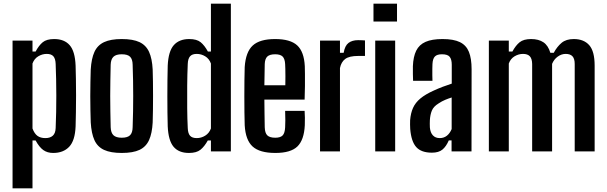

<svg xmlns="http://www.w3.org/2000/svg" viewBox="-20 -820 3286 1040"><path d="M48 200V-600H156V-541H173Q190.5 -574 211.5 -591.2Q232.5 -608.5 273.5 -608.5Q328.5 -608.5 357.5 -575.2Q386.5 -542 389.5 -464.5Q390.5 -436 391.2 -393.2Q392 -350.5 392 -303.2Q392 -256 391.2 -211.8Q390.5 -167.5 389.5 -135.5Q386.5 -58.5 354.8 -25Q323 8.5 268 8.5Q236.5 8.5 214.5 -7.2Q192.5 -23 173 -59H156V200ZM226 -72Q251.5 -72 266 -85Q280.5 -98 281.5 -126.5Q283.5 -169 284.2 -213.5Q285 -258 285 -303.2Q285 -348.5 284 -391.8Q283 -435 281.5 -473.5Q280.5 -502 269.2 -515Q258 -528 233 -528Q209 -528 187.2 -515Q165.5 -502 156 -476V-124Q166.5 -96 183 -84Q199.5 -72 226 -72Z M639.5 8.5Q579.5 8.5 543.8 -8Q508 -24.5 491.5 -61Q475 -97.5 471.5 -157Q470.5 -185.5 469.8 -222.5Q469 -259.5 469 -299Q469 -338.5 469.8 -376Q470.5 -413.5 471.5 -443.5Q475 -502.5 491.5 -538.8Q508 -575 543.8 -591.8Q579.5 -608.5 639.5 -608.5Q700.5 -608.5 735.8 -591.8Q771 -575 787.5 -538.8Q804 -502.5 807 -443.5Q808 -414.5 808.5 -377.8Q809 -341 809 -301.2Q809 -261.5 808.5 -224.2Q808 -187 807 -157Q804 -98 787.5 -61.5Q771 -25 735.8 -8.2Q700.5 8.5 639.5 8.5ZM639.5 -74Q671 -74 684.5 -87.5Q698 -101 698.5 -131Q700 -175 700.8 -217Q701.5 -259 701.5 -300.5Q701.5 -342 700.8 -383.8Q700 -425.5 698.5 -469.5Q698 -499 684.8 -512.5Q671.5 -526 639.5 -526Q608.5 -526 594.5 -512.5Q580.5 -499 579.5 -469.5Q578.5 -425.5 577.8 -383.5Q577 -341.5 577 -300Q577 -258.5 577.8 -216.5Q578.5 -174.5 579.5 -131Q580.5 -101 594.5 -87.5Q608.5 -74 639.5 -74Z M1003.5 8.5Q948.5 8.5 920.2 -25Q892 -58.5 888.5 -135.5Q887.5 -168.5 887 -210.8Q886.5 -253 886.5 -298Q886.5 -343 887 -386Q887.5 -429 888.5 -464.5Q892 -542 921.2 -575.2Q950.5 -608.5 1005 -608.5Q1046 -608.5 1067 -591.2Q1088 -574 1106 -541H1122.5V-800H1230.5V0H1122.5V-59H1105.5Q1087.5 -26.5 1066 -9Q1044.5 8.5 1003.5 8.5ZM1045.5 -72Q1070 -72 1091.5 -85.2Q1113 -98.5 1122.5 -124V-476Q1113 -502 1091.5 -515Q1070 -528 1045.5 -528Q1021 -528 1009.5 -515Q998 -502 997 -473.5Q994.5 -417.5 994 -356Q993.5 -294.5 994 -235.2Q994.5 -176 997 -126.5Q998 -98 1009.2 -85Q1020.5 -72 1045.5 -72Z M1471.5 8.5Q1386.5 8.5 1348.2 -26.5Q1310 -61.5 1305.5 -141.5Q1304.5 -170 1304 -211.2Q1303.5 -252.5 1303.5 -297.8Q1303.5 -343 1304 -385Q1304.5 -427 1305.5 -457Q1311 -538.5 1349 -573.5Q1387 -608.5 1470.5 -608.5Q1552.5 -608.5 1589.8 -574.2Q1627 -540 1631 -461.5Q1631.5 -448 1631.8 -419.2Q1632 -390.5 1631.8 -353.8Q1631.5 -317 1630 -280.5H1412Q1412 -244 1412.8 -206.8Q1413.5 -169.5 1414 -130.5Q1415 -99 1428.2 -86.5Q1441.5 -74 1471 -74Q1499 -74 1511 -86.5Q1523 -99 1524.5 -130.5Q1525.5 -145.5 1525.5 -168.5Q1525.5 -191.5 1524.5 -219.5H1630Q1631 -206 1631.5 -182.8Q1632 -159.5 1631 -141.5Q1627 -61.5 1590.8 -26.5Q1554.5 8.5 1471.5 8.5ZM1412 -358H1525.5Q1526 -382.5 1526 -406Q1526 -429.5 1525.5 -447.2Q1525 -465 1524.5 -473Q1523 -501.5 1510.8 -513.8Q1498.5 -526 1470.5 -526Q1441 -526 1428 -513.8Q1415 -501.5 1414 -473Q1413.5 -442.5 1413 -414Q1412.5 -385.5 1412 -358Z M1713.5 0V-600H1821.5V-534H1841.5Q1848 -572.5 1867.8 -587.5Q1887.5 -602.5 1920 -602.5Q1930.5 -602.5 1940.8 -602Q1951 -601.5 1957 -601V-517H1921Q1871.5 -517 1849.8 -500.5Q1828 -484 1821.5 -451.5V0Z M2003 -703.5V-800H2130.5V-703.5ZM2012.5 0V-600H2120.5V0Z M2319.5 7Q2262 7 2234.8 -23.2Q2207.5 -53.5 2202 -121.5Q2201.5 -132.5 2201.2 -145.5Q2201 -158.5 2201.5 -169Q2204.5 -207 2217.2 -235.5Q2230 -264 2257 -286.5Q2284 -309 2329.5 -329.5Q2353.5 -340.5 2377.8 -349.8Q2402 -359 2427 -367V-469.5Q2427 -498 2416 -512Q2405 -526 2374 -526Q2347.5 -526 2335.8 -514.2Q2324 -502.5 2322.5 -473Q2322 -463.5 2321.8 -446.5Q2321.5 -429.5 2321.8 -411.8Q2322 -394 2322.5 -382.5H2217.5Q2217 -395 2216.5 -419Q2216 -443 2216.5 -461.5Q2218.5 -513 2234.5 -545.5Q2250.5 -578 2285 -593.2Q2319.5 -608.5 2377 -608.5Q2437 -608.5 2471.2 -591.8Q2505.5 -575 2520 -539Q2534.5 -503 2534.5 -445L2534 0H2426V-59.5H2411Q2396.5 -26 2376.2 -9.5Q2356 7 2319.5 7ZM2362 -72Q2384.5 -72 2400.8 -85Q2417 -98 2426.5 -121V-292Q2409 -286.5 2391.5 -279.2Q2374 -272 2356 -260Q2328.5 -243.5 2319.2 -220.8Q2310 -198 2308.5 -169Q2308 -159.5 2308 -149.5Q2308 -139.5 2308.5 -129.5Q2311 -101.5 2324.8 -86.8Q2338.5 -72 2362 -72Z M2628 0V-600H2736V-541H2755.5Q2773.5 -574 2794.8 -591.2Q2816 -608.5 2857 -608.5Q2897.5 -608.5 2923.5 -591Q2949.5 -573.5 2961 -534H2979.5Q2997.5 -567.5 3022 -588Q3046.5 -608.5 3088 -608.5Q3142.5 -608.5 3171.8 -575.2Q3201 -542 3201 -464.5V0H3093V-473.5Q3093 -502 3081 -515Q3069 -528 3044 -528Q3021 -528 3000.8 -513.2Q2980.5 -498.5 2970.5 -474V0H2862.5V-473.5Q2862 -502 2850 -515Q2838 -528 2813 -528Q2789 -528 2767.2 -515Q2745.5 -502 2736 -476V0Z"/></svg>

Font: Big Shoulders Display Thin
Style: Bold
Weight: 700
Version: Version 2.002